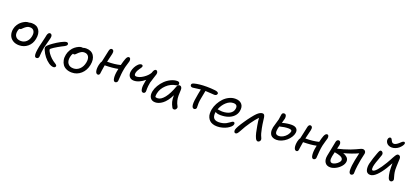

<svg xmlns="http://www.w3.org/2000/svg" viewBox="48 -2108 7460 3485"><g transform="rotate(20 3777.5 -366.0)"><path d="M280.8 -73.2Q208.5 -73.2 158 -106Q107.4 -138.7 87.6 -194.1Q67.9 -249.5 81.1 -316.9Q90.3 -363.8 117.2 -404.3Q144 -444.8 176.8 -469.7Q209.5 -494.6 241.9 -508.8Q274.4 -522.9 298.8 -522.9Q307.1 -522.9 311 -522Q337.9 -530.8 365.2 -530.8Q465.3 -530.8 510.3 -462.2Q555.2 -393.6 533.2 -286.1Q514.6 -189 444.8 -131.1Q375 -73.2 280.8 -73.2ZM167 -306.2Q152.8 -238.8 184.8 -198Q216.8 -157.2 284.2 -157.2Q346.2 -157.2 390.4 -197Q434.6 -236.8 448.2 -304.2Q462.4 -370.1 438.5 -409.2Q414.6 -448.2 360.8 -448.2Q332.5 -448.2 311.5 -438.5Q290.5 -428.7 264.2 -407.2Q252.9 -397.9 241.7 -386.7Q230.5 -375.5 224.9 -369.9Q219.2 -364.3 211.2 -360.1Q203.1 -356 193.8 -356Q189 -356 186 -356.9Q170.9 -330.6 167 -306.2Z M657.7 35.2Q644.5 35.2 635.5 28.8Q626.5 22.5 622.1 9.3Q617.7 -3.9 616.2 -21.2Q614.7 -38.6 616.9 -63.2Q619.1 -87.9 623 -114.3Q627 -140.6 633.8 -174.8Q639.2 -199.2 656.7 -269.3Q674.3 -339.4 681.6 -377Q682.6 -381.8 684.8 -392.6Q687 -403.3 688 -410.2Q694.3 -439.5 707.3 -455.3Q720.2 -471.2 736.8 -471.2Q760.7 -471.2 772.5 -450.2Q784.2 -429.2 776.9 -394Q772 -366.7 749.8 -289.1Q727.5 -211.4 721.7 -182.1Q713.4 -140.1 709.2 -99.9Q705.1 -59.6 703.9 -34.2Q702.6 -8.8 701.7 -2.9Q698.2 14.6 686.3 24.9Q674.3 35.2 657.7 35.2ZM1002.9 85.9Q960 85.9 909.7 51.3Q859.4 16.6 817.6 -36.6Q775.9 -89.8 752 -147Q734.9 -179.2 738.8 -203.1Q743.2 -223.1 764.6 -243.2Q790 -268.1 847.7 -309.1Q905.3 -350.1 974.4 -387Q1043.5 -423.8 1078.6 -423.8Q1095.2 -423.8 1103.8 -412.1Q1112.3 -400.4 1109.9 -387.2Q1108.9 -382.3 1106.7 -377.9Q1104.5 -373.5 1100.6 -369.1Q1096.7 -364.7 1093 -361.3Q1089.4 -357.9 1082.8 -353.8Q1076.2 -349.6 1071.8 -346.7Q1067.4 -343.8 1059.1 -339.4Q1050.8 -335 1046.1 -332.8Q1041.5 -330.6 1032 -325.7Q1022.5 -320.8 1018.1 -318.8Q943.4 -279.3 888.2 -243.4Q833 -207.5 831.1 -194.8Q829.1 -183.1 844.5 -154.1Q859.9 -125 893.3 -85.9Q926.8 -46.9 967.8 -17.1Q976.1 -10.7 990 -2Q1003.9 6.8 1012.7 12.7Q1021.5 18.6 1030.3 25.9Q1039.1 33.2 1042.7 40.5Q1046.4 47.9 1044.9 55.2Q1042.5 67.4 1031.2 76.7Q1020 85.9 1002.9 85.9Z M1349.6 64.9Q1290 64.9 1244.1 44.4Q1198.2 23.9 1172.6 -12.2Q1147 -48.3 1137.2 -97.7Q1127.4 -147 1139.6 -204.1Q1150.4 -256.8 1178.2 -301.3Q1206.1 -345.7 1240.2 -372.6Q1274.4 -399.4 1308.1 -414.3Q1341.8 -429.2 1368.7 -429.2Q1377 -429.2 1385.7 -425.8Q1418.5 -437 1446.8 -437Q1551.8 -437 1599.1 -365.7Q1646.5 -294.4 1623.5 -180.2Q1601.1 -69.3 1525.6 -2.2Q1450.2 64.9 1349.6 64.9ZM1224.6 -189Q1209.5 -109.9 1243.7 -63Q1277.8 -16.1 1350.6 -16.1Q1418.9 -16.1 1470 -64.7Q1521 -113.3 1537.6 -194.8Q1552.7 -269.5 1527.1 -313.2Q1501.5 -356.9 1441.4 -356.9Q1413.1 -356.9 1393.1 -346.7Q1373 -336.4 1343.8 -313Q1331.5 -302.2 1316.7 -286.1Q1301.8 -270 1293.5 -264.9Q1285.2 -259.8 1272.5 -259.8Q1262.7 -259.8 1255.4 -265.1Q1233.4 -234.4 1224.6 -189Z M1809.1 -62Q1773.4 -62 1761.5 -108.4Q1749.5 -154.8 1764.2 -229Q1774.9 -282.7 1796.4 -310.1Q1813.5 -385.3 1844.2 -532.2Q1848.6 -556.6 1860.1 -571.3Q1871.6 -585.9 1887.2 -585.9Q1912.6 -585.9 1923.6 -565.4Q1934.6 -544.9 1926.3 -504.9Q1921.4 -481 1887.2 -339.8H1891.1Q2033.2 -339.8 2141.1 -368.2Q2161.1 -449.7 2180.2 -498Q2201.7 -553.2 2231.4 -553.2Q2252.4 -553.2 2261.7 -532.7Q2271 -512.2 2265.1 -482.9Q2261.2 -465.8 2244.4 -412.8Q2227.5 -359.9 2222.2 -327.1Q2210.9 -271.5 2205.6 -217.3Q2200.2 -163.1 2198.7 -126.2Q2197.3 -89.4 2195.3 -79.1Q2191.9 -62.5 2179 -51.8Q2166 -41 2150.4 -41Q2114.3 -41 2106.7 -106.4Q2099.1 -171.9 2119.1 -264.2Q2120.1 -267.6 2121.6 -275.6Q2123 -283.7 2124 -287.1Q2023.9 -265.1 1868.2 -263.2Q1859.4 -218.3 1851.6 -158.2Q1843.8 -98.1 1843.3 -95.2Q1840.3 -80.6 1831.1 -71.3Q1821.8 -62 1809.1 -62Z M2458 -182.1Q2397.5 -182.1 2368.2 -224.1Q2338.9 -266.1 2352.1 -330.1Q2359.4 -368.2 2380.1 -408.4Q2400.9 -448.7 2431.4 -477.8Q2461.9 -506.8 2491.2 -506.8Q2505.9 -506.8 2514.2 -497.1Q2522.5 -487.3 2519 -472.2Q2517.6 -463.4 2506.8 -447.3Q2496.1 -431.2 2483.6 -415Q2471.2 -398.9 2458.5 -374Q2445.8 -349.1 2440.9 -325.2Q2430.2 -268.1 2475.1 -268.1Q2535.2 -268.1 2607.9 -317.1Q2680.7 -366.2 2715.3 -425.8Q2715.8 -427.2 2716.8 -430.4Q2717.8 -433.6 2718.3 -435.1Q2739.7 -502.9 2772.9 -502.9Q2791.5 -502.9 2802.7 -483.2Q2814 -463.4 2808.1 -435.1Q2804.2 -416 2780 -346.9Q2755.9 -277.8 2750 -250Q2735.4 -169.9 2735.4 -129.9Q2734.9 -118.7 2735.6 -94.2Q2736.3 -69.8 2734.4 -69.8Q2731 -54.7 2720.5 -44.4Q2710 -34.2 2693.4 -34.2Q2654.8 -34.2 2647.9 -94.2Q2639.2 -143.1 2661.1 -250Q2662.1 -253.9 2664.1 -262Q2666 -270 2667 -273.9Q2617.7 -231.4 2563.2 -206.8Q2508.8 -182.1 2458 -182.1Z M2957.5 55.2Q2890.1 55.2 2859.4 7.6Q2828.6 -40 2843.8 -116.2Q2856 -175.3 2891.1 -234.6Q2926.3 -293.9 2974.9 -340.8Q3023.4 -387.7 3085.2 -417.2Q3147 -446.8 3207.5 -446.8Q3231.4 -446.8 3243.7 -434.1Q3255.9 -421.4 3251.5 -397.9Q3246.6 -371.6 3214.4 -367.2Q3109.4 -352.5 3030.3 -277.1Q2951.2 -201.7 2932.6 -107.9Q2923.8 -69.3 2928.7 -38.1Q2944.8 -29.8 2972.7 -29.8Q3037.1 -29.8 3103.3 -112.3Q3169.4 -194.8 3223.6 -347.2Q3239.3 -387.2 3272.5 -387.2Q3295.4 -387.2 3308.3 -367.7Q3321.3 -348.1 3319.8 -317.9Q3315.9 -253.4 3315.9 -204.1Q3315.9 -154.8 3327.4 -108.2Q3338.9 -61.5 3364.7 -16.1Q3378.9 4.9 3364 32Q3349.1 59.1 3320.8 59.1Q3294.9 59.1 3284.7 36.1Q3258.3 -10.3 3245.6 -58.8Q3232.9 -107.4 3234.4 -183.1Q3204.6 -120.1 3168.5 -72.8Q3132.3 -25.4 3096.2 1.7Q3060.1 28.8 3025.4 42Q2990.7 55.2 2957.5 55.2Z M3662.1 -74.2Q3622.6 -74.2 3616.2 -138.2Q3612.3 -167 3619.4 -228Q3626.5 -289.1 3639.2 -351.1Q3653.3 -417.5 3658.2 -448.2Q3617.7 -445.3 3570.3 -436.8Q3522.9 -428.2 3504.4 -428.2Q3480.5 -428.2 3468.5 -441.4Q3456.5 -454.6 3460.4 -473.1Q3462.9 -484.9 3472.7 -492.7Q3482.4 -500.5 3504.4 -506.8Q3596.7 -532.2 3744.1 -532.2Q3823.7 -532.2 3905.3 -522.9Q3939 -519.5 3957.5 -507.6Q3976.1 -495.6 3973.1 -480Q3965.8 -440.9 3919.4 -440.9Q3900.9 -440.9 3841.3 -446Q3781.7 -451.2 3746.1 -451.2Q3719.7 -312 3716.3 -295.9Q3705.6 -242.2 3704.1 -202.6Q3702.6 -163.1 3704.6 -141.4Q3706.5 -119.6 3705.1 -110.8Q3701.7 -93.8 3689.9 -84Q3678.2 -74.2 3662.1 -74.2Z M4162.6 82Q4114.3 82 4076.2 68.8Q4038.1 55.7 4014.2 32Q3990.2 8.3 3976.1 -24.4Q3961.9 -57.1 3960.7 -95.9Q3959.5 -134.8 3967.3 -178.2Q3979.5 -238.3 4010.7 -296.4Q4042 -354.5 4085.7 -401.1Q4129.4 -447.8 4187.7 -476.3Q4246.1 -504.9 4307.1 -504.9Q4391.6 -504.9 4433.6 -456.1Q4475.6 -407.2 4458.5 -320.8Q4446.3 -260.3 4402.3 -217Q4358.4 -173.8 4294.9 -152.8Q4231.4 -131.8 4154.3 -131.8Q4077.6 -131.8 4051.3 -158.2Q4043.5 -125 4046.4 -96.2Q4049.3 -67.4 4060.8 -46.1Q4072.3 -24.9 4098.4 -12.9Q4124.5 -1 4162.6 -1Q4206.5 -1 4244.6 -11Q4282.7 -21 4307.9 -35.4Q4333 -49.8 4353 -64.5Q4373 -79.1 4388.9 -89.1Q4404.8 -99.1 4416.5 -99.1Q4432.1 -99.1 4439 -87.9Q4445.8 -76.7 4442.4 -56.2Q4438 -34.2 4412.6 -10Q4387.2 14.2 4350.1 34.7Q4313 55.2 4262.7 68.6Q4212.4 82 4162.6 82ZM4072.3 -213.9Q4079.1 -213.9 4105.5 -209Q4131.8 -204.1 4155.3 -204.1Q4246.6 -204.1 4303.5 -237.3Q4360.4 -270.5 4371.6 -330.1Q4389.2 -418.9 4299.3 -418.9Q4228 -418.9 4163.6 -359.9Q4099.1 -300.8 4067.4 -213.9Z M4522 85Q4502 85 4493.9 67.6Q4485.8 50.3 4490.2 24.9Q4501 -25.4 4600.1 -169.9Q4640.1 -229.5 4684.6 -285.9Q4729 -342.3 4757.3 -370.1Q4813.5 -424.8 4861.3 -424.8Q4882.8 -424.8 4893.1 -410.6Q4903.3 -396.5 4909.2 -368.2Q4911.6 -352.5 4916.7 -310.8Q4921.9 -269 4927.2 -232.7Q4932.6 -196.3 4939 -167Q4958 -63 4984.4 -9.8Q4999 19 4998 35.2Q4997.6 55.2 4982.9 70.1Q4968.3 85 4950.2 85Q4936 85 4923.8 74.2Q4911.6 63.5 4902.1 43.2Q4892.6 22.9 4885 0.2Q4877.4 -22.5 4870.1 -53.2Q4858.9 -100.1 4844.5 -184.8Q4830.1 -269.5 4826.2 -326.2Q4770.5 -269 4706.1 -177.2Q4641.6 -85.4 4594.2 5.9Q4571.3 48.3 4555.7 66.7Q4540 85 4522 85Z M5259.8 -58.1Q5221.2 -58.1 5192.9 -69.6Q5164.6 -81.1 5148.9 -99.6Q5133.3 -118.2 5125.7 -143.8Q5118.2 -169.4 5118.4 -196Q5118.7 -222.7 5124.5 -252Q5129.4 -277.8 5148.7 -337.6Q5168 -397.5 5172.9 -421.9Q5177.2 -446.8 5180.7 -477.8Q5184.1 -508.8 5186.5 -517.1Q5192.9 -557.1 5229.5 -557.1Q5257.3 -557.1 5268.3 -533.2Q5279.3 -509.3 5272.5 -472.2Q5268.6 -453.6 5247.6 -381.8Q5345.7 -409.2 5425.8 -409.2Q5494.6 -409.2 5524.4 -377.9Q5554.2 -346.7 5545.4 -294.9Q5539.6 -253.9 5512 -210.9Q5484.4 -168 5445.3 -134.5Q5406.2 -101.1 5356.7 -79.6Q5307.1 -58.1 5259.8 -58.1ZM5213.4 -263.2Q5205.6 -222.2 5206.8 -194.3Q5208 -166.5 5224.9 -152.3Q5241.7 -138.2 5276.9 -138.2Q5313.5 -138.2 5354 -160.4Q5394.5 -182.6 5424.6 -220Q5454.6 -257.3 5460.4 -296.9Q5461.9 -311 5445.1 -320.1Q5428.2 -329.1 5396.5 -329.1Q5320.3 -329.1 5224.6 -304.2Q5214.8 -272.5 5213.4 -263.2Z M5670.4 8.8Q5635.7 8.8 5623.5 -37.8Q5611.3 -84.5 5625.5 -157.2Q5636.7 -209.5 5656.2 -231.9Q5658.7 -243.7 5678.7 -334.2Q5698.7 -424.8 5706.5 -463.9Q5710.9 -487.8 5722.2 -502.4Q5733.4 -517.1 5748.5 -517.1Q5773.9 -517.1 5784.9 -496.6Q5795.9 -476.1 5787.1 -436Q5781.2 -404.8 5745.1 -261.2H5748.5Q5892.6 -261.2 6001.5 -289.1Q6022.5 -375.5 6038.1 -414.1Q6061 -467.8 6091.3 -467.8Q6112.3 -467.8 6120.8 -447.8Q6129.4 -427.7 6123.5 -398.9Q6119.6 -380.4 6103.3 -329.3Q6086.9 -278.3 6081.5 -248Q6069.8 -191.4 6064.5 -136.5Q6059.1 -81.5 6057.6 -44.4Q6056.2 -7.3 6054.2 2.9Q6050.8 19.5 6037.8 30.3Q6024.9 41 6009.3 41Q5973.6 41 5966.3 -25.4Q5959 -91.8 5978.5 -184.1Q5982.4 -199.2 5983.4 -208Q5884.3 -186 5728.5 -184.1Q5720.2 -141.6 5712.9 -86.2Q5705.6 -30.8 5704.1 -23.9Q5701.2 -9.3 5692.1 -0.2Q5683.1 8.8 5670.4 8.8Z M6344.7 77.1Q6273.9 77.1 6241.7 26.6Q6209.5 -23.9 6224.6 -104Q6254.9 -265.6 6281.7 -393.1Q6285.6 -412.1 6298.1 -424.6Q6310.5 -437 6327.6 -437Q6350.1 -437 6362.1 -414.3Q6374 -391.6 6368.7 -361.8Q6366.2 -351.1 6359.6 -325Q6353 -298.8 6349.6 -284.2Q6465.8 -309.6 6585.9 -354Q6627 -368.7 6673.6 -390.6Q6720.2 -412.6 6748.5 -425.3Q6776.9 -438 6792.5 -438Q6822.8 -438 6839.4 -417.2Q6856 -396.5 6849.6 -363.8Q6842.3 -328.6 6821.8 -237.8Q6797.4 -98.1 6793.9 -42Q6793.9 18.6 6790.5 36.1Q6786.6 51.8 6774.4 61.8Q6762.2 71.8 6745.6 71.8Q6725.6 71.8 6714.6 52.5Q6703.6 33.2 6702.6 2.9Q6701.2 -85.9 6724.6 -199.2Q6729 -223.6 6755.9 -342.8Q6640.1 -288.1 6481.9 -246.1Q6528.8 -231.4 6561 -200.9Q6593.3 -170.4 6590.8 -123Q6586.9 -73.7 6545.9 -26.4Q6504.9 21 6449 49.1Q6393.1 77.1 6344.7 77.1ZM6311.5 -120.1Q6300.8 -65.4 6312.3 -35.6Q6323.7 -5.9 6357.9 -5.9Q6381.8 -5.9 6414.3 -22.9Q6446.8 -40 6471.4 -66.2Q6496.1 -92.3 6497.6 -115.2Q6499 -158.2 6442.9 -181.2Q6403.3 -197.3 6331.5 -209Q6329.1 -197.8 6321.3 -165Q6313.5 -132.3 6311.5 -120.1Z M7272.9 -643.1Q7240.7 -643.1 7215.3 -654.3Q7189.9 -665.5 7175.5 -683.1Q7161.1 -700.7 7155 -720.5Q7148.9 -740.2 7151.9 -758.8Q7154.8 -778.8 7166 -791.5Q7177.2 -804.2 7193.8 -804.2Q7198.7 -804.2 7203.1 -802Q7207.5 -799.8 7210.4 -797.6Q7213.4 -795.4 7217.3 -789.3Q7221.2 -783.2 7222.9 -780.3Q7224.6 -777.3 7229 -769Q7233.4 -760.7 7234.9 -757.8Q7245.1 -738.3 7255.9 -729.2Q7266.6 -720.2 7288.6 -720.2Q7320.8 -720.2 7369.6 -761.2Q7376 -766.6 7390.1 -779.8Q7404.3 -793 7411.9 -799.6Q7419.4 -806.2 7429.9 -812Q7440.4 -817.9 7448.7 -817.9Q7462.4 -817.9 7468.5 -808.6Q7474.6 -799.3 7471.7 -784.2Q7466.8 -764.2 7449.2 -740.2Q7431.6 -716.3 7406 -694.3Q7380.4 -672.4 7344.7 -657.7Q7309.1 -643.1 7272.9 -643.1ZM7072.8 -42Q7040 -42 7019 -58.8Q6998 -75.7 6990.5 -103.8Q6982.9 -131.8 6983.2 -163.3Q6983.4 -194.8 6990.7 -228Q7000 -270 7023.7 -343.3Q7047.4 -416.5 7061.5 -450.2Q7075.7 -489.3 7086.2 -506.1Q7096.7 -522.9 7110.8 -522.9Q7131.8 -522.9 7146.2 -503.7Q7160.6 -484.4 7155.8 -458Q7153.3 -442.9 7122.3 -361.1Q7091.3 -279.3 7082.5 -242.2Q7070.3 -199.2 7072 -166Q7073.7 -132.8 7093.8 -132.8Q7154.3 -132.8 7287.6 -354Q7305.2 -383.3 7325.2 -419.9Q7345.2 -456.5 7356.9 -478.8Q7368.7 -501 7382.1 -522Q7395.5 -543 7407 -552.5Q7418.5 -562 7430.7 -562Q7453.6 -562 7466.8 -545.7Q7480 -529.3 7480 -501Q7479.5 -487.8 7477.3 -439.9Q7475.1 -392.1 7473.9 -353.3Q7472.7 -314.5 7473.6 -284.2Q7476.6 -236.8 7486.6 -196.5Q7496.6 -156.2 7503.7 -134.3Q7510.7 -112.3 7508.8 -101.1Q7506.3 -84.5 7493.2 -72.3Q7480 -60.1 7463.9 -60.1Q7447.3 -60.1 7434.6 -71Q7421.9 -82 7413.3 -104.7Q7404.8 -127.4 7399.2 -154.5Q7393.6 -181.6 7388.7 -221.2Q7383.3 -289.1 7384.8 -379.9Q7359.4 -331.5 7318.8 -265.1Q7256.8 -165.5 7193.4 -103.8Q7129.9 -42 7072.8 -42Z"/></g></svg>

Font: Shantell Sans Irregular Bouncy
Style: Italic
Weight: 400
Italic angle: -11.31°
Designer: Stephen Nixon, Anya Danilova, Shantell Martin
Foundry: Arrow Type
Version: Version 1.006;[9816181b4]